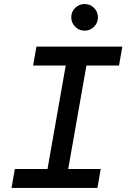

<svg xmlns="http://www.w3.org/2000/svg" viewBox="-20 -922 626 942"><path d="M196.8 0 318.8 -693.4H420.4L298.3 0ZM36.6 0 52.7 -92.8H474.1L458 0ZM142.6 -600.6 158.7 -693.4H580.1L564 -600.6ZM395 -771.5Q368.2 -771.5 348.9 -790.8Q329.6 -810.1 329.6 -836.9Q329.6 -864.3 348.9 -883.3Q368.2 -902.3 395 -902.3Q422.4 -902.3 441.4 -883.3Q460.4 -864.3 460.4 -836.9Q460.4 -810.1 441.4 -790.8Q422.4 -771.5 395 -771.5Z"/></svg>

Font: Cascadia Code
Style: Italic
Weight: 400
Italic angle: -10°
Designer: Aaron Bell
Foundry: Saja Typeworks
Version: Version 2407.024